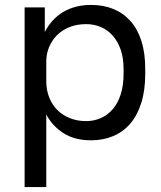

<svg xmlns="http://www.w3.org/2000/svg" viewBox="-20 -560 655 780"><path d="M80 200V-530H162V-430Q176 -457 195 -477.5Q214 -498 238 -512Q262 -526 290 -533Q318 -540 350 -540Q400 -540 440.5 -523.5Q481 -507 510 -474.5Q539 -442 554.5 -393.5Q570 -345 570 -280V-260Q570 -193 554 -142Q538 -91 509 -57.5Q480 -24 439.5 -7Q399 10 350 10Q282 10 236.5 -20Q191 -50 168 -95V200ZM330 -68Q362 -68 390 -80.5Q418 -93 438.5 -117Q459 -141 470.5 -177Q482 -213 482 -260V-280Q482 -324 470.5 -357.5Q459 -391 438.5 -414.5Q418 -438 390 -450Q362 -462 330 -462Q294 -462 264 -450.5Q234 -439 213 -418.5Q192 -398 180 -370Q168 -342 168 -310V-230Q168 -194 180 -164Q192 -134 213 -113Q234 -92 264 -80Q294 -68 330 -68Z"/></svg>

Font: Golos Text VF
Style: Regular
Weight: 400
Designer: A.Korolkova, Vitaly Kuzmin
Foundry: ParaType Ltd
Version: Version 2.003